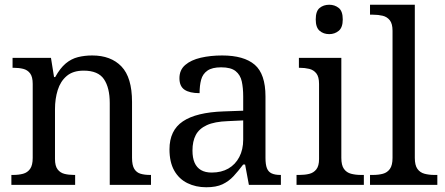

<svg xmlns="http://www.w3.org/2000/svg" viewBox="-20 -780 1878 810"><path d="M28 0V-42H36Q59 -42 77.5 -47Q96 -52 107 -67.5Q118 -83 118 -114V-426Q118 -456 107 -470.5Q96 -485 78 -489.5Q60 -494 38 -494H33V-536H195L208 -455H213Q234 -493 257.5 -512.5Q281 -532 309 -539Q337 -546 369 -546Q448 -546 492.5 -499.5Q537 -453 537 -350V-114Q537 -83 546.5 -67.5Q556 -52 573 -47Q590 -42 612 -42H617V0H443V-345Q443 -410 418.5 -446Q394 -482 333 -482Q288 -482 261.5 -459.5Q235 -437 223.5 -400Q212 -363 212 -320V-109Q212 -80 223 -65.5Q234 -51 252 -46.5Q270 -42 292 -42H297V0Z M850 10Q806 10 770.5 -7.5Q735 -25 715 -60.5Q695 -96 695 -150Q695 -230 751.5 -268Q808 -306 923 -310L1006 -313V-373Q1006 -409 1000 -436.5Q994 -464 974 -480Q954 -496 913 -496Q875 -496 855 -482Q835 -468 828.5 -443.5Q822 -419 822 -387Q780 -387 758.5 -401.5Q737 -416 737 -450Q737 -485 761.5 -506Q786 -527 827 -536.5Q868 -546 917 -546Q1009 -546 1054.5 -507Q1100 -468 1100 -373V-114Q1100 -86 1106 -70.5Q1112 -55 1126 -48.5Q1140 -42 1162 -42H1165V0H1030L1014 -86H1006Q985 -58 965 -36.5Q945 -15 918.5 -2.5Q892 10 850 10ZM873 -52Q914 -52 943.5 -69Q973 -86 989.5 -117.5Q1006 -149 1006 -191V-272L942 -269Q885 -267 852.5 -252Q820 -237 806 -210.5Q792 -184 792 -145Q792 -114 801 -93.5Q810 -73 828 -62.5Q846 -52 873 -52Z M1231 0V-42H1244Q1266 -42 1284.5 -46.5Q1303 -51 1314.5 -65.5Q1326 -80 1326 -109V-426Q1326 -456 1314.5 -470.5Q1303 -485 1284.5 -489.5Q1266 -494 1244 -494H1241V-536H1420V-114Q1420 -83 1431 -67.5Q1442 -52 1461 -47Q1480 -42 1502 -42H1515V0ZM1369 -636Q1345 -636 1328.5 -650Q1312 -664 1312 -698Q1312 -733 1328.5 -746.5Q1345 -760 1369 -760Q1392 -760 1409 -746.5Q1426 -733 1426 -698Q1426 -664 1409 -650Q1392 -636 1369 -636Z M1541 0V-42H1554Q1577 -42 1595.5 -47Q1614 -52 1625 -67.5Q1636 -83 1636 -114V-650Q1636 -680 1624.5 -694.5Q1613 -709 1594.5 -713.5Q1576 -718 1554 -718H1541V-760H1730V-114Q1730 -83 1741 -67.5Q1752 -52 1771 -47Q1790 -42 1812 -42H1825V0Z"/></svg>

Font: Noto Serif Tamil
Style: Italic
Weight: 400
Italic angle: -12°
Designer: Indian Type Foundry, Tom Grace, and the Monotype Design Team
Foundry: Monotype Imaging Inc.
Version: Version 2.003